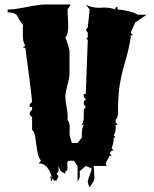

<svg xmlns="http://www.w3.org/2000/svg" viewBox="-20 -758 678 847"><path d="M238.3 18.6 229.5 38.6H218.8Q209 27.8 208.5 26.9Q204.1 0.5 188.5 -18.6Q172.9 -37.6 150.4 -37.6L161.1 -48.8Q148.9 -62 144 -93.8Q139.2 -125.5 135.5 -152.3Q131.8 -179.2 121.6 -184.1V-240.7L111.3 -251.5V-263.2L121.6 -274.4V-286.1H111.3V-297.9L121.6 -308.6Q121.6 -317.4 108.9 -417.2Q96.2 -517.1 91.8 -546.9H81.5L91.8 -557.6Q80.6 -569.3 80.6 -605Q80.6 -640.6 81.5 -647.9Q73.2 -657.2 66.2 -669.7Q59.1 -682.1 55.7 -688.5Q46.4 -703.6 13.7 -703.6V-715.8Q42.5 -715.8 98.6 -727.1Q154.8 -738.3 180.2 -738.3H292L277.8 -715.8L280.8 -648.9Q282.7 -609.9 268.1 -591.3Q271.5 -586.9 279.1 -563.2Q286.6 -539.6 286.6 -534.2V-433.6Q286.6 -416 277.3 -382.1Q268.1 -348.1 268.1 -332.5Q268.1 -316.9 273.4 -288.1Q278.8 -259.3 278.8 -242.7L277.8 -229.5Q287.6 -217.8 287.6 -194.8L286.6 -164.6L296.9 -127.4H322.3L340.8 -150.9V-162.1Q340.8 -195.3 349.6 -207H340.8Q349.6 -219.7 349.6 -245.6V-274.4L358.4 -286.1L349.6 -297.9V-308.6L358.4 -320.3L349.6 -330.1V-342.8H358.4L367.2 -580.1L360.8 -591.3H367.2V-613.8L358.4 -626L367.2 -636.7L375.5 -715.8L358.4 -738.3Q380.4 -723.6 418 -723.6L439.9 -724.6Q467.8 -724.6 490.2 -715.8Q487.8 -717.8 487.8 -720.7Q487.8 -726.6 499 -726.6V-715.8Q515.1 -715.8 546.1 -708.7Q577.1 -701.7 586.9 -692.9H626.5L576.7 -659.2L556.6 -613.8L566.9 -602.5H556.6V-591.3Q547.9 -539.1 532.2 -486.1Q516.6 -433.1 508.5 -385.5Q500.5 -337.9 500.5 -258.3Q500.5 -240.2 490.2 -229.5V-218.3L499 -207H490.2V-192.4Q490.2 -172.9 481.4 -161.1L490.2 -150.9H481.4V-144.5Q481.4 -128.4 472.7 -104.5L481.4 -93.8H472.7L463.9 -82L472.7 -71.3H463.9L445.8 -37.6L450.7 -25.9H393.6L396.5 24.9Q397.5 36.1 387.5 50.5Q377.4 64.9 375.5 68.4Q367.2 51.8 367.2 43.5Q367.2 35.2 375.7 15.1Q384.3 -4.9 384.3 -15.1L358.4 -25.9L331.5 -2.9L332 17.1Q332 30.8 322.3 42V-25.9L305.7 -48.8H286.6Q276.4 -48.8 276.4 -33.7L277.8 -16.1Q277.8 -2.9 268.1 -2.9V8.8L248 -2.9L238.3 -25.9V-2.9L229.5 8.8ZM209.5 42Q202.6 39.6 202.6 17.6Q203.1 19.5 208.5 26.9Q209.5 31.7 209.5 42Z"/></svg>

Font: Butcherman Caps
Style: Regular
Weight: 400
Version: Version 001.003